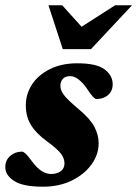

<svg xmlns="http://www.w3.org/2000/svg" viewBox="-30 -690 518 725"><path d="M53.5 -117.5Q58 -117.5 66 -110.5Q74 -103.5 92.5 -78.5Q111.5 -53.5 128.8 -43.2Q146 -33 163 -33Q185 -33 199.2 -43.5Q213.5 -54 213.5 -73Q213.5 -91 200.8 -108.8Q188 -126.5 146.5 -157Q105 -187.5 86.2 -219.2Q67.5 -251 67.5 -292Q67.5 -335.5 91.2 -371.5Q115 -407.5 158.8 -429.2Q202.5 -451 262 -451Q334.5 -451 365 -428Q395.5 -405 395.5 -372Q395.5 -346 378 -331Q360.5 -316 333.5 -316Q329.5 -316 321.8 -323.8Q314 -331.5 299.5 -353.5Q285 -375.5 268 -389Q251 -402.5 235 -402.5Q216.5 -402.5 207.2 -392.2Q198 -382 198 -366Q198 -349.5 211 -331.8Q224 -314 267.5 -277.5Q311 -241 326.8 -210.5Q342.5 -180 342.5 -148.5Q342.5 -106.5 315.5 -69Q288.5 -31.5 241 -8.2Q193.5 15 132 15Q56.5 15 23.2 -6.8Q-10 -28.5 -10 -59Q-10 -85 8.5 -101.2Q27 -117.5 53.5 -117.5ZM468.5 -670 313.5 -504.5H207L153 -670H205L278 -589L404.5 -670Z"/></svg>

Font: Newsreader 16pt ExtraBold
Style: Italic
Weight: 800
Italic angle: -17°
Designer: Hugues Gentile
Foundry: Production Type
Version: Version 1.003; ttfautohint (v1.8.3)